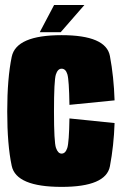

<svg xmlns="http://www.w3.org/2000/svg" viewBox="-20 -745 492 770"><path d="M227 4.5Q405 4.5 420.8 -78.2Q436.5 -161 439.5 -251.5L258.5 -270Q257 -174 249.8 -151.5Q242.5 -129 227 -129Q212.5 -129 204.5 -152Q196.5 -175 196.5 -298Q196.5 -422.5 204 -446Q211.5 -469.5 227 -469.5Q243.5 -469.5 250.2 -447Q257 -424.5 258.5 -324.5L439.5 -342.5Q436.5 -437 420.8 -520.5Q405 -604 227 -604Q45 -604 27 -517.2Q9 -430.5 9 -298Q9 -164 27 -79.8Q45 4.5 227 4.5ZM139.5 -616H223.5L318.5 -725H197Z"/></svg>

Font: Anybody ExtraCondensed Black
Style: Regular
Weight: 900
Width: 2
Version: Version 1.113;gftools[0.9.25]